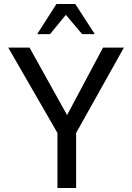

<svg xmlns="http://www.w3.org/2000/svg" viewBox="-20 -936 658 956"><path d="M597 -699 359 -274V0H266V-274L21 -699H127L314 -363L493 -699ZM165 -766 261 -916H355L452 -766H389L308 -862L229 -766Z"/></svg>

Font: Fragment Mono SC
Style: Regular
Weight: 400
Monospace: yes
Designer: Wei Huang based on Nimbus Sans by URW Studio, based on Helvetica by Max Miedinger.
Foundry: Wei Huang
Version: Version 1.012; ttfautohint (v1.8.4.7-5d5b)